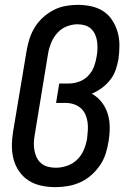

<svg xmlns="http://www.w3.org/2000/svg" viewBox="-20 -763 540 791"><path d="M209 8Q179 8 150.5 2Q122 -4 99 -18.5Q76 -33 60 -55.5Q44 -78 36.5 -105Q29 -132 29 -161.5Q29 -191 34 -221L90 -556Q94 -580 102 -604.5Q110 -629 124 -651.5Q138 -674 158 -692Q178 -710 201.5 -722Q225 -734 250.5 -738.5Q276 -743 300 -743Q329 -743 356.5 -737Q384 -731 406 -716.5Q428 -702 442.5 -679.5Q457 -657 464.5 -631Q472 -605 472 -576.5Q472 -548 468 -519Q464 -497 456.5 -475Q449 -453 434 -434Q419 -415 399.5 -400.5Q380 -386 358 -377Q382 -364 399 -342Q416 -320 424 -293.5Q432 -267 432 -237.5Q432 -208 427 -179Q423 -154 415 -129Q407 -104 391.5 -81.5Q376 -59 355.5 -41Q335 -23 310.5 -12Q286 -1 260 3.5Q234 8 209 8ZM210 -72Q233 -72 256.5 -80Q280 -88 298 -105.5Q316 -123 325.5 -146Q335 -169 339 -193Q341 -210 342 -227.5Q343 -245 340.5 -261.5Q338 -278 331 -293Q324 -308 311.5 -318.5Q299 -329 283 -334Q267 -339 250 -339H211L224 -419H263Q284 -419 305.5 -426.5Q327 -434 343 -450.5Q359 -467 367 -488Q375 -509 378 -530Q381 -545 381.5 -561Q382 -577 380 -592Q378 -607 372 -620.5Q366 -634 355.5 -644Q345 -654 330 -658.5Q315 -663 300 -663Q277 -663 254.5 -654Q232 -645 216 -627Q200 -609 191 -587Q182 -565 178 -542L123 -207Q120 -191 119.5 -174.5Q119 -158 122 -142.5Q125 -127 131.5 -113.5Q138 -100 150 -90Q162 -80 177.5 -76Q193 -72 210 -72Z"/></svg>

Font: Iosevka Medium
Style: Italic
Weight: 500
Italic angle: -9°
Monospace: yes
Designer: Belleve Invis
Foundry: Belleve Invis
Version: Version 32.5.0; ttfautohint (v1.8.4)